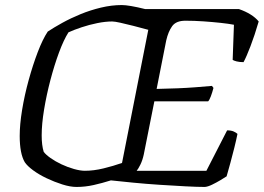

<svg xmlns="http://www.w3.org/2000/svg" viewBox="-20 -740 1044 760"><path d="M283 0Q258 0 226.5 -10Q195 -20 164.5 -34.5Q134 -49 111 -66Q88 -83 78 -98Q68 -115 63 -141Q58 -167 58 -202Q58 -247 67.5 -305Q77 -363 93.5 -423Q110 -483 129.5 -534Q149 -585 169 -615Q193 -631 226.5 -649.5Q260 -668 299 -684Q338 -700 380 -710Q422 -720 462 -720Q476 -720 499.5 -716Q523 -712 555 -704H926Q952 -695 972 -682.5Q992 -670 1004 -655Q988 -600 971.5 -557Q955 -514 944 -494Q928 -494 916.5 -497Q905 -500 901 -503L906 -642Q886 -646 853.5 -649.5Q821 -653 785 -655.5Q749 -658 714 -658Q677 -658 661.5 -636.5Q646 -615 638 -580L600 -388Q647 -389 683.5 -390.5Q720 -392 752.5 -394.5Q785 -397 819 -400L825 -392Q820 -373 814.5 -358.5Q809 -344 804 -339H591L549 -128Q544 -105 535.5 -88Q527 -71 521 -64H797L879 -224Q895 -224 905 -219.5Q915 -215 920 -210Q915 -185 907.5 -155Q900 -125 892 -95.5Q884 -66 877 -42Q868 -36 852 -26.5Q836 -17 819.5 -9Q803 -1 791 0Q761 0 713.5 -2.5Q666 -5 612 -8.5Q558 -12 507 -17Q456 -22 419 -26Q384 -15 350.5 -7.5Q317 0 283 0ZM316 -64Q351 -64 390 -73.5Q429 -83 463 -95L567 -622Q538 -630 508.5 -637.5Q479 -645 456.5 -650Q434 -655 424 -655Q397 -655 365 -648.5Q333 -642 303 -632Q273 -622 251 -612Q232 -582 213.5 -532Q195 -482 179.5 -423Q164 -364 154.5 -306.5Q145 -249 145 -204Q145 -184 147 -168Q149 -152 153 -139Q161 -128 180 -114.5Q199 -101 223.5 -89.5Q248 -78 273 -71Q298 -64 316 -64Z"/></svg>

Font: Texturina 12pt Light
Style: Italic
Weight: 300
Italic angle: -11°
Designer: Guillermo Torres Carreño
Foundry: Omnibus-Type
Version: Version 1.002